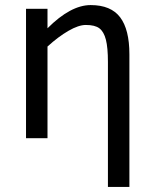

<svg xmlns="http://www.w3.org/2000/svg" viewBox="-20 -547 611 760"><path d="M492.2 192.9H407.2V-301.8Q407.2 -358.4 399.2 -389.9Q391.1 -421.4 373.5 -434.8Q356 -448.2 319.8 -448.2Q291 -448.2 251 -425Q210.9 -401.9 168 -362.8V0H83V-512.2H168V-435.1Q259.8 -526.9 338.9 -526.9Q418.9 -526.9 455.6 -478.5Q492.2 -430.2 492.2 -332Z"/></svg>

Font: Lorenzo Sans
Style: Regular
Weight: 400
Foundry: Intel Corporation
Version: Version 1.00; ttfautohint (v1.5)